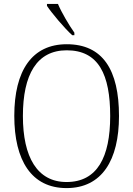

<svg xmlns="http://www.w3.org/2000/svg" viewBox="-20 -951 682 981"><path d="M349 -771H360V-784C333 -822 295 -886 276 -931H220V-921C243 -886 309 -807 349 -771ZM320 10C501 10 588 -133 588 -358C588 -594 505 -725 321 -725C144 -725 53 -591 53 -359C53 -131 141 10 320 10ZM320 -21C170 -21 97 -149 97 -358C97 -570 168 -694 321 -694C484 -694 543 -570 543 -358C543 -148 477 -21 320 -21Z"/></svg>

Font: Noto Serif Myanmar SemiCondensed ExtraLight
Style: Regular
Weight: 200
Width: 4
Designer: Ben Mitchell and the Monotype Design Team
Foundry: Monotype Imaging Inc.
Version: Version 2.106